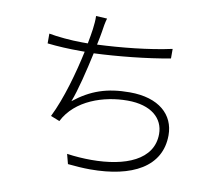

<svg xmlns="http://www.w3.org/2000/svg" viewBox="-82 -841 1121 967"><g transform="rotate(10 478.0 -358.0)"><path d="M741.8 -644.9C625 -619 479 -605.1 362.9 -600.1C369 -627.1 373.2 -650.9 376.1 -668C378.9 -690 383.9 -718 389.9 -737.9L333.1 -741.1C334.2 -719.1 331.7 -697.8 328.8 -672.9C326 -653.8 322.1 -628.9 316.1 -598H285.9C229.8 -598 158.7 -604.8 116.8 -612.9V-562.9C169.7 -556.8 226.9 -554 286.9 -554H307.9C284.8 -445 246.1 -304 197.1 -206L242.9 -187.9C300.8 -302.9 442.8 -349.1 563.9 -349.1C685 -349.1 748.9 -290.8 748.9 -210.9C748.9 -77.8 608 -23.1 435 -23.1C394.9 -23.1 351.9 -25.9 310 -32L323.2 18.1C363.3 22 400.9 24.9 437.9 24.9C652 24.9 796.9 -51.1 796.9 -213.1C796.9 -317.1 717.7 -392 567.8 -392C451 -392 370 -364 285.2 -296.9C308.2 -354.8 334.9 -464.8 354 -554C473 -558.9 623.9 -573.9 741.8 -595.9Z"/></g></svg>

Font: Karasuma Gothic
Style: Light
Weight: 300
Designer: Rasmus Andersson / Ryoko Nishizuka
Foundry: rsms
Version: Version 1.00